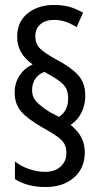

<svg xmlns="http://www.w3.org/2000/svg" viewBox="-20 -780 410 772"><path d="M39 -408Q39 -446 58 -475.5Q77 -505 111 -521Q49 -565 49 -631Q49 -693 91.5 -726.5Q134 -760 196 -760Q231 -760 257.5 -753Q284 -746 314 -729L288 -671Q262 -687 240.5 -693.5Q219 -700 197 -700Q162 -700 142 -682Q122 -664 122 -635Q122 -602 143 -583Q164 -564 204 -542Q262 -512 292.5 -480Q323 -448 323 -395Q323 -358 307 -326.5Q291 -295 264 -278Q294 -253 307.5 -226.5Q321 -200 321 -168Q321 -104 277.5 -66Q234 -28 163 -28Q90 -28 40 -60V-131Q63 -112 96.5 -100.5Q130 -89 161 -89Q201 -89 224 -110.5Q247 -132 247 -164Q247 -188 238 -203Q229 -218 207.5 -233Q186 -248 148 -269Q89 -303 64 -333Q39 -363 39 -408ZM109 -418Q109 -388 129.5 -368Q150 -348 181 -329L217 -310Q254 -334 254 -384Q254 -407 247 -422.5Q240 -438 219.5 -453.5Q199 -469 159 -491Q134 -482 121.5 -462.5Q109 -443 109 -418Z"/></svg>

Font: Noto Sans Bengali ExtraCondensed
Style: Regular
Weight: 400
Width: 2
Designer: Jelle Bosma - Monotype Design Team
Foundry: Monotype Imaging Inc.
Version: Version 2.003; ttfautohint (v1.8.4.7-5d5b)